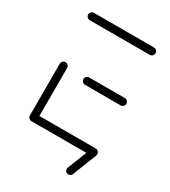

<svg xmlns="http://www.w3.org/2000/svg" viewBox="-160 -600 705 796"><g transform="rotate(30 193.0 -202.5)"><path d="M35.2 -18.1V-265.2Q35.2 -272.6 40.4 -277.8Q45.6 -283 52.6 -283Q60 -283 65.2 -277.8Q70.4 -272.6 70.4 -265.2V-18.1ZM357.4 -17.8Q357.4 -10.4 352 -5.2Q346.7 0 339.6 -0.4H52.6Q45.6 -0.4 40.4 -5.6Q35.2 -10.7 35.2 -17.8Q35.2 -25.2 40.4 -30.4Q45.6 -35.6 52.6 -35.6H339.6Q347 -35.6 352.2 -30.4Q357.4 -25.2 357.4 -17.8ZM151.9 -259.3Q151.9 -266.7 157.2 -271.9Q162.6 -277 169.6 -277H339.6Q347 -277 352.2 -271.9Q357.4 -266.7 357.4 -259.3Q357.4 -252.2 352.2 -247Q347 -241.9 339.6 -241.9H169.6Q162.2 -241.9 157 -247Q151.9 -252.2 151.9 -259.3ZM35.2 -501.1Q35.2 -508.5 40.4 -513.7Q45.6 -518.9 52.6 -518.9H339.6Q347 -518.9 352.2 -513.7Q357.4 -508.5 357.4 -501.1Q357.4 -494.1 352.2 -488.9Q347 -483.7 339.6 -483.7H52.6Q45.6 -483.7 40.4 -488.9Q35.2 -494.1 35.2 -501.1ZM278.1 97Q278.1 94.4 279.6 90.7L324.8 -24.4Q326.7 -28.9 330.9 -31.7Q335.2 -34.4 340.4 -34.4Q348.5 -34.4 353 -29.3Q357.4 -24.1 357.4 -17Q357.4 -14.1 356.3 -10.7L311.1 104.4Q309.3 108.9 304.8 111.7Q300.4 114.4 295.2 114.4Q287.4 114.4 282.8 109.3Q278.1 104.1 278.1 97Z"/></g></svg>

Font: 26F Galaxy Sans Light
Style: Regular
Weight: 300
Designer: C₂₉H₂₅N₃O₅
Version: Version 1.100